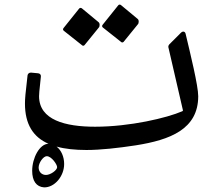

<svg xmlns="http://www.w3.org/2000/svg" viewBox="-20 -622 945 830"><path d="M504.4 -439.9C505.8 -439 506.8 -438.5 508.8 -438.5C510.7 -438.5 512.7 -439.5 514.2 -440.9L575.7 -516.6C578.6 -519.5 579.6 -523.9 579.6 -528.8C579.6 -533.7 578.1 -538.1 574.7 -540.5L502.9 -600.1C501 -601.6 499 -602.1 497.1 -602.1C495.1 -602.1 493.2 -601.6 491.2 -599.1L423.8 -515.1C422.3 -513.2 421.4 -511.2 421.4 -509.3C421.4 -507.3 422.3 -505.4 424.3 -503.4ZM335.4 -425.8C336.9 -424.8 337.9 -424.3 339.8 -424.3C341.8 -424.3 343.7 -425.3 345.2 -426.7L406.7 -502.4C409.7 -505.4 410.6 -509.8 410.6 -514.6C410.6 -519.5 409.2 -523.9 405.8 -526.4L334 -585.9C332 -587.4 330.1 -587.9 328.1 -587.9C326.2 -587.9 324.2 -587.4 322.2 -585L254.9 -501C253.4 -499 252.4 -497.1 252.4 -495.1C252.4 -493.2 253.4 -491.2 255.4 -489.3ZM782.2 -476.6C780.7 -482.4 776.8 -485.4 772 -485.4C769 -485.4 765.6 -483.9 762.7 -481L711.9 -430.2C709 -427.2 707.5 -423.3 707.5 -419.4L770.5 -146.5C771.5 -143.1 771 -142.6 768 -141.1C702.1 -112.3 541.5 -74.2 391.1 -74.2C262.7 -74.2 148.9 -103 148.9 -206.1C148.9 -215.3 149.4 -222.7 156.7 -291C157.7 -298.8 152.8 -304.2 145 -305.2L114.2 -308.1C106.9 -308.6 100.1 -303.7 99.1 -296.4C89.8 -215.8 87.9 -195.8 87.9 -174.3C87.9 -84 124 -29.3 189.4 -0.5C150.8 0 119.1 61.5 119.1 116.2C119.1 159.7 136.7 185.5 170.4 188C215.8 189 257.3 140.1 257.3 86.9C257.3 55.2 244.6 27.3 224.6 11.7C261.2 21.9 304.2 26.4 353.5 26.4C414.5 26.4 489.7 18.1 566.9 6.3C714.8 -17.1 836.9 -63 836.9 -206.1C836.9 -251.5 802.7 -390.6 782.2 -476.6ZM178.7 134.3C160.6 134.3 147 121.1 147 102C147 82 167 53.2 182.1 53.2C203.1 53.2 227 89.3 227 100.6C227 113.8 198.2 134.3 178.7 134.3Z"/></svg>

Font: Pfont
Style: Regular
Weight: 400
Designer: Damoon Khanjanzadeh
Foundry: pfont
Version: Version 1.000;PS 000.300;hotconv 1.0.88;makeotf.lib2.5.64775